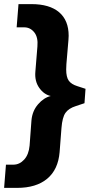

<svg xmlns="http://www.w3.org/2000/svg" viewBox="-39 -732 472 934"><path d="M377 -300 372 -230 330 -216Q295 -205 279.5 -183Q264 -161 260 -109L251 8Q244 93 190.5 137.5Q137 182 44 182H-19L-10 69H26Q56 69 78.5 44.5Q101 20 105 -24L114 -146Q118 -192 146 -224.5Q174 -257 208 -265Q175 -272 152 -304.5Q129 -337 133 -383L143 -506Q147 -551 127.5 -575Q108 -599 79 -599H42L51 -712H114Q202 -712 248.5 -672.5Q295 -633 295 -558Q295 -545 294 -538L284 -420Q283 -410 283 -394Q283 -357 295.5 -339.5Q308 -322 337 -313Z"/></svg>

Font: Muli ExtraBold
Style: Italic
Weight: 800
Italic angle: -4.541°
Designer: Vernon Adams
Foundry: Vernon Adams
Version: Version 2.000